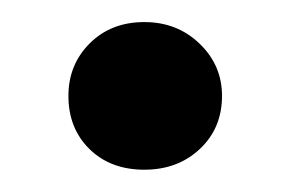

<svg xmlns="http://www.w3.org/2000/svg" viewBox="-20 -146 263 174"><path d="M110.8 7.8Q80.1 7.8 61 -11Q42 -29.8 42 -59.1Q42 -87.4 61.3 -106.7Q80.6 -126 110.8 -126Q140.6 -126 160.9 -106.4Q181.2 -86.9 181.2 -59.1Q181.2 -29.8 161.1 -11Q141.1 7.8 110.8 7.8Z"/></svg>

Font: Lumene Sans Expanded Medium
Style: Regular
Weight: 500
Width: 7
Designer: Deni Anggara
Version: Version 1.003;Glyphs 3.1.2 (3151)